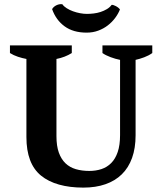

<svg xmlns="http://www.w3.org/2000/svg" viewBox="-20 -876 762 905"><path d="M26.9 -662.1H318.4V-626Q286.6 -606 246.1 -598.1V-234.4Q246.1 -188 257.3 -156.7Q268.6 -125.5 288.8 -106.2Q309.1 -86.9 337.6 -78.6Q366.2 -70.3 400.9 -70.3Q432.1 -70.3 458.5 -79.1Q484.9 -87.9 504.4 -107.7Q523.9 -127.4 534.9 -159.7Q545.9 -191.9 545.9 -239.3V-593.8Q523.9 -598.1 501 -606.7Q478 -615.2 462.9 -626V-662.1H697.8V-626Q680.7 -613.8 659.7 -606Q638.7 -598.1 619.1 -593.8V-238.3Q619.1 -177.7 602.5 -131.6Q585.9 -85.4 554.2 -54.4Q522.5 -23.4 476.8 -7.6Q431.2 8.3 372.6 8.3Q308.6 8.3 258.3 -5.9Q208 -20 173.3 -48.3Q104.5 -104.5 104.5 -230V-598.1Q85.4 -601.6 64.7 -608.4Q43.9 -615.2 26.9 -626ZM506.3 -853Q512.7 -854 525.6 -847.4Q538.6 -840.8 545.4 -831.5Q537.1 -810.5 522.7 -791.3Q508.3 -772 488.5 -756.6Q468.8 -741.2 443.4 -731.7Q418 -722.2 388.2 -722.2Q325.2 -722.2 284.4 -752Q243.7 -781.7 225.6 -833Q232.4 -844.7 246.1 -851.3Q259.8 -857.9 273.9 -856Q280.8 -845.7 294.4 -837.2Q308.1 -828.6 324.2 -822.8Q340.3 -816.9 357.7 -813.7Q375 -810.5 389.2 -810.5Q404.3 -810.5 421.4 -812.5Q438.5 -814.5 454.1 -819.6Q469.7 -824.7 483.4 -832.8Q497.1 -840.8 506.3 -853Z"/></svg>

Font: PT Astra Serif
Style: Bold
Weight: 700
Designer: A.Korolkova, I. Chaeva
Foundry: ParaType Ltd
Version: Version 1.002